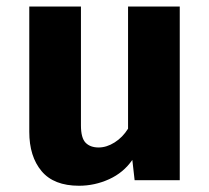

<svg xmlns="http://www.w3.org/2000/svg" viewBox="-20 -565 655 602"><path d="M233.8 -544.6V-171.8Q233.8 -132.3 248.5 -117.4Q263.1 -102.6 289.2 -102.6Q314.4 -102.6 339.5 -118.5Q364.6 -134.4 381.5 -161.5V-544.6H543.6V0H402.1L394.9 -63.6Q367.2 -23.6 322.1 -3.1Q276.9 17.4 227.7 17.4Q148.7 17.4 110.3 -28.5Q71.8 -74.4 71.8 -151.8V-544.6Z"/></svg>

Font: FiraCode Nerd Font Mono
Style: Bold
Weight: 700
Monospace: yes
Designer: Carrois Corporate, Edenspiekermann AG, Nikita Prokopov
Foundry: Carrois Corporate, Edenspiekermann AG, Nikita Prokopov
Version: Version 6.002;Nerd Fonts 3.3.0